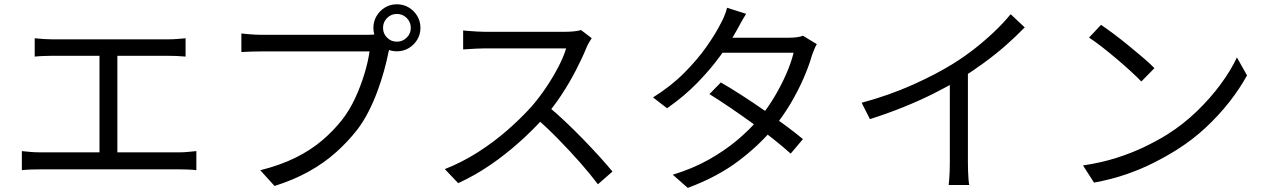

<svg xmlns="http://www.w3.org/2000/svg" viewBox="-20 -851 6040 915"><path d="M145.4 -668.6Q165.4 -666.3 189.8 -664.9Q214.2 -663.5 229.3 -663.5H778.6Q801.6 -663.5 824 -665.2Q846.3 -666.9 864.4 -668.6V-581.3Q845.3 -583.3 822.6 -584.2Q800 -585.1 778.6 -585.1H229.3Q214.8 -585.1 189.5 -584.2Q164.1 -583.3 145.4 -581.3ZM454.1 -81.8V-618.7H539.3V-81.8ZM84.2 -130.9Q106.2 -128.2 128.8 -126.6Q151.4 -125 172.4 -125H833.2Q856.1 -125 876.4 -127.1Q896.8 -129.2 915.8 -130.9V-40.1Q895.6 -42.5 871.8 -43.2Q848 -43.9 833.2 -43.9H172.4Q151.8 -43.9 129.5 -43.2Q107.2 -42.5 84.2 -40.1Z M1805.4 -718.2Q1805.4 -690.7 1824.6 -671.6Q1843.8 -652.4 1871.2 -652.4Q1898.7 -652.4 1918.2 -671.6Q1937.7 -690.7 1937.7 -718.2Q1937.7 -745.7 1918.2 -765.2Q1898.7 -784.6 1871.2 -784.6Q1843.8 -784.6 1824.6 -765.2Q1805.4 -745.7 1805.4 -718.2ZM1759.4 -718.2Q1759.4 -749.2 1774.6 -774.7Q1789.8 -800.3 1815 -815.5Q1840.3 -830.6 1871.2 -830.6Q1902.2 -830.6 1927.8 -815.5Q1953.3 -800.3 1968.5 -774.7Q1983.7 -749.2 1983.7 -718.2Q1983.7 -687.3 1968.5 -662Q1953.3 -636.8 1927.8 -621.6Q1902.2 -606.4 1871.2 -606.4Q1840.3 -606.4 1815 -621.6Q1789.8 -636.8 1774.6 -662Q1759.4 -687.3 1759.4 -718.2ZM1846.2 -651.1Q1841.2 -640.6 1837.8 -628.4Q1834.3 -616.2 1831.1 -601Q1823.4 -561.7 1810.3 -513.9Q1797.1 -466 1778.5 -415.7Q1759.9 -365.4 1735.7 -318.1Q1711.5 -270.8 1682 -232.3Q1636.4 -174.1 1580 -124Q1523.7 -73.8 1451.9 -33.8Q1380 6.3 1288.4 35.3L1220.4 -39.6Q1317.8 -64.4 1389.3 -100Q1460.7 -135.6 1514.6 -181.3Q1568.6 -227.1 1610.4 -280.3Q1646 -325.8 1672.6 -383.4Q1699.2 -441 1716.9 -499.6Q1734.5 -558.1 1741.1 -606Q1726.7 -606 1687.8 -606Q1648.9 -606 1596.1 -606Q1543.2 -606 1485.4 -606Q1427.6 -606 1374.8 -606Q1321.9 -606 1283 -606Q1244 -606 1229.8 -606Q1200.1 -606 1174.9 -605.1Q1149.6 -604.3 1130.3 -602.9V-691.5Q1144.4 -690.1 1161.1 -688.4Q1177.8 -686.7 1196.1 -685.9Q1214.4 -685 1230.4 -685Q1242.3 -685 1273 -685Q1303.7 -685 1346.3 -685Q1388.9 -685 1437.3 -685Q1485.6 -685 1533.4 -685Q1581.3 -685 1622.8 -685Q1664.3 -685 1693.4 -685Q1722.4 -685 1731.8 -685Q1743.3 -685 1757.4 -685.9Q1771.5 -686.7 1785.3 -690.3Z M2799.9 -669Q2795.4 -662.6 2787.6 -649.2Q2779.7 -635.7 2775.4 -625.2Q2755.6 -576.2 2724.8 -516.6Q2694 -456.9 2655.8 -398.8Q2617.6 -340.8 2576.1 -294.2Q2520.7 -232.3 2454.9 -173.5Q2389.2 -114.6 2316.1 -64.6Q2243 -14.5 2163.6 21.9L2099.8 -45.1Q2180.8 -76.9 2255.4 -124.2Q2329.9 -171.5 2395.2 -228.2Q2460.5 -285 2511.9 -341.9Q2546.1 -380.8 2579.4 -429.6Q2612.7 -478.4 2639.2 -528.8Q2665.7 -579.2 2678.1 -620.4Q2669.5 -620.4 2639.7 -620.4Q2609.9 -620.4 2568.9 -620.4Q2527.8 -620.4 2482.7 -620.4Q2437.6 -620.4 2396.6 -620.4Q2355.5 -620.4 2326.4 -620.4Q2297.4 -620.4 2288.4 -620.4Q2270.7 -620.4 2249.2 -619.2Q2227.8 -618 2210.2 -616.9Q2192.7 -615.8 2187.2 -615.4V-705.7Q2194.3 -704.9 2212.7 -703.5Q2231.1 -702.1 2252.1 -700.8Q2273.2 -699.5 2288.4 -699.5Q2298.5 -699.5 2327.7 -699.5Q2356.8 -699.5 2397.3 -699.5Q2437.8 -699.5 2481.9 -699.5Q2525.9 -699.5 2566.3 -699.5Q2606.8 -699.5 2635.7 -699.5Q2664.7 -699.5 2674.3 -699.5Q2698.8 -699.5 2718.2 -701.9Q2737.6 -704.3 2749.1 -707.8ZM2589.1 -346.7Q2630.1 -313 2673.5 -272Q2716.9 -231 2758.9 -187.7Q2800.8 -144.5 2836.9 -104.7Q2873 -64.9 2898.8 -33.5L2829.4 27.2Q2793.6 -20.7 2744.7 -76.2Q2695.7 -131.6 2641.2 -187.4Q2586.6 -243.2 2532 -290.4Z M3415.3 -458.1Q3463.3 -430.3 3516.3 -396.1Q3569.2 -362 3621.8 -325.4Q3674.5 -288.9 3722.2 -253.8Q3770 -218.7 3806.6 -188L3748 -118.9Q3713.5 -150.2 3666.5 -187.6Q3619.4 -225.1 3566.2 -263.5Q3512.9 -301.9 3460.1 -337.9Q3407.2 -373.8 3360.9 -402.6ZM3872.5 -640.7Q3866.2 -630.1 3860 -614.7Q3853.7 -599.3 3849.4 -587.3Q3835 -536.4 3809.2 -477.3Q3783.4 -418.2 3748.1 -358.4Q3712.8 -298.6 3668.4 -244Q3600.7 -160.7 3500.2 -84.6Q3399.8 -8.5 3257.7 44.5L3186.2 -18.4Q3279.5 -46.7 3355.9 -89.3Q3432.3 -132 3493.2 -183.1Q3554.1 -234.3 3598.7 -287.8Q3637.7 -334.1 3670.3 -388.9Q3703 -443.7 3726.9 -498.5Q3750.9 -553.4 3761.9 -599.6H3391.3L3423.3 -671.3H3741.2Q3761.3 -671.3 3778.1 -673.6Q3795 -675.9 3806.6 -680.7ZM3535.8 -785Q3523.3 -765.4 3510.9 -743Q3498.6 -720.6 3491 -706.6Q3461.1 -652.2 3413.7 -586.5Q3366.3 -520.9 3302.6 -455.7Q3238.8 -390.6 3159 -335.1L3092 -386.7Q3178 -440.4 3241.2 -504.1Q3304.5 -567.8 3347.1 -628.7Q3389.7 -689.6 3412.7 -735.3Q3420.6 -748.3 3430.6 -771.6Q3440.6 -794.8 3444.9 -814Z M4086.2 -361.3Q4215.9 -396.3 4327.9 -446.2Q4439.8 -496.1 4522.6 -547.7Q4575.4 -580.5 4624.9 -619.2Q4674.3 -658 4718.3 -699.8Q4762.3 -741.6 4796.4 -783.3L4863.4 -720.5Q4820.6 -676.3 4771.7 -633.4Q4722.7 -590.5 4668.2 -550.9Q4613.7 -511.2 4555.3 -474.4Q4500.4 -440.8 4431.2 -406.1Q4362 -371.4 4284.2 -340.1Q4206.3 -308.8 4125.8 -283.3ZM4506.5 -506.3 4592.7 -532.1V-75.9Q4592.7 -57.4 4593.4 -36.2Q4594.1 -15 4595.5 2.9Q4596.9 20.9 4599 30.7H4501Q4502.4 20.9 4503.7 2.9Q4505.1 -15 4505.8 -36.2Q4506.5 -57.4 4506.5 -75.9Z M5227 -732.7Q5253.7 -714.7 5288.7 -688.5Q5323.7 -662.3 5360.2 -632.4Q5396.8 -602.5 5429.1 -574.9Q5461.4 -547.2 5481.6 -526.2L5419.2 -462.7Q5400.4 -482.2 5370 -510.2Q5339.6 -538.2 5303.9 -568.5Q5268.2 -598.7 5233.2 -626.1Q5198.2 -653.5 5170 -671.9ZM5141.3 -62.6Q5228.7 -75.6 5301.3 -98.8Q5373.9 -122 5433.8 -150.9Q5493.7 -179.8 5540.9 -209Q5618.1 -257.3 5682.9 -319.9Q5747.8 -382.4 5796.9 -449.1Q5846 -515.8 5874.7 -577.3L5922.9 -491.7Q5889 -429.8 5839.2 -365.9Q5789.3 -302 5726.2 -243.1Q5663.1 -184.2 5587 -136.5Q5537.2 -105.2 5477.6 -75.1Q5418 -44.9 5347.7 -20.5Q5277.4 3.8 5193.6 19.3Z"/></svg>

Font: Noto Sans HK Thin
Style: Regular
Weight: 100
Designer: Ryoko NISHIZUKA 西塚涼子 (kana, bopomofo & ideographs); Paul D. Hunt (Latin, Greek & Cyrillic); Sandoll Communications 산돌커뮤니
Foundry: Adobe
Version: Version 2.004-H2;hotconv 1.0.118;makeotfexe 2.5.65603